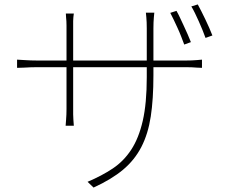

<svg xmlns="http://www.w3.org/2000/svg" viewBox="-20 -797 1040 866"><path d="M811 -596Q805 -612 797.5 -631.5Q790 -651 781 -670.5Q772 -690 763.5 -708Q755 -726 748 -739L776 -748Q783 -736 791.5 -718Q800 -700 809 -680.5Q818 -661 826.5 -642Q835 -623 841 -607ZM818 -524Q832 -524 844.5 -524.5Q857 -525 868 -526Q880 -527 891 -528V-491Q880 -491 868 -492Q857 -493 844.5 -493.5Q832 -494 818 -494H672V-457Q672 -350 660 -271.5Q648 -193 617.5 -134Q587 -75 535 -31.5Q483 12 402 49L375 23Q439 -4 488.5 -37Q538 -70 572 -122Q606 -174 624 -252.5Q642 -331 642 -449V-494H310V-306Q310 -295 310 -281.5Q310 -268 311 -257Q312 -244 313 -230H276Q277 -243 278 -256Q279 -267 279.5 -280.5Q280 -294 280 -306V-494H149Q135 -494 119 -493.5Q103 -493 89 -492Q73 -491 57 -491V-528Q73 -527 90 -526Q104 -525 119.5 -524.5Q135 -524 149 -524H280V-681Q280 -691 279.5 -701Q279 -711 278 -719Q277 -728 277 -736H313Q312 -729 311 -720Q310 -712 310 -702.5Q310 -693 310 -682V-524H642V-669Q642 -683 641.5 -696Q641 -709 640 -719Q639 -730 638 -740H676Q675 -730 674 -719Q673 -709 672.5 -696Q672 -683 672 -669V-524ZM872 -777Q879 -764 888 -746.5Q897 -729 906 -710Q915 -691 923.5 -672Q932 -653 938 -637L907 -626Q901 -643 893 -662.5Q885 -682 876.5 -701Q868 -720 859.5 -737.5Q851 -755 843 -768Z"/></svg>

Font: SpoqaHanSansJP-Thin
Style: Regular
Weight: 250
Designer: [Source Han Sans]
Ryoko NISHIZUKA  (kana & ideographs); Paul D. Hunt (Latin, Greek & Cyrillic); Wenlong ZHANG  (bopomofo
Foundry: Spoqa (http://bi.spoqa.com)
Version: Version 1.002.20150607